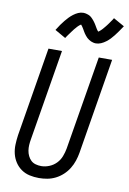

<svg xmlns="http://www.w3.org/2000/svg" viewBox="-104 -1035 743 1105"><g transform="rotate(10 267.0 -482.5)"><path d="M204 8Q175 8 148.5 2Q122 -4 100.5 -19Q79 -34 64.5 -56Q50 -78 43.5 -104Q37 -130 38 -158Q39 -186 43 -214L129 -735H208L120 -203Q117 -186 116 -169.5Q115 -153 117.5 -137Q120 -121 127 -106.5Q134 -92 145 -81.5Q156 -71 172 -66.5Q188 -62 205 -62Q228 -62 251.5 -71.5Q275 -81 292.5 -99Q310 -117 319 -140.5Q328 -164 332 -187L423 -735H501L409 -176Q405 -152 397 -128Q389 -104 375.5 -82Q362 -60 342.5 -42Q323 -24 300 -12.5Q277 -1 252.5 3.5Q228 8 204 8ZM213 -812 150 -848Q161 -866 171.5 -881Q182 -896 192 -908Q202 -920 211.5 -930Q221 -940 234 -950Q247 -960 261.5 -966.5Q276 -973 292 -973Q297 -973 302.5 -972Q308 -971 313 -969.5Q318 -968 323 -966Q328 -964 332.5 -961Q337 -958 340 -955Q343 -952 347 -948Q351 -944 354.5 -939.5Q358 -935 361 -931Q364 -927 366.5 -923Q369 -919 371.5 -915Q374 -911 377 -905.5Q380 -900 383 -895.5Q386 -891 388 -888Q390 -885 394 -881Q397 -883 400.5 -885.5Q404 -888 408.5 -892.5Q413 -897 415 -899Q417 -901 419.5 -904Q422 -907 424.5 -910Q427 -913 430 -916.5Q433 -920 436 -924Q439 -928 442.5 -932.5Q446 -937 449 -941.5Q452 -946 455.5 -951Q459 -956 463 -961.5Q467 -967 470 -973L534 -937Q522 -919 511.5 -904Q501 -889 491.5 -877Q482 -865 472.5 -855Q463 -845 450 -835Q437 -825 422 -818.5Q407 -812 392 -812Q384 -812 376.5 -814Q369 -816 363 -818.5Q357 -821 350.5 -825.5Q344 -830 339 -834.5Q334 -839 329 -845.5Q324 -852 320 -857.5Q316 -863 313 -869Q310 -875 305.5 -882Q301 -889 297.5 -894.5Q294 -900 290 -904Q286 -902 283 -899.5Q280 -897 275 -892.5Q270 -888 268.5 -886Q267 -884 264.5 -881Q262 -878 259 -875Q256 -872 253.5 -868.5Q251 -865 248 -861Q245 -857 241.5 -852.5Q238 -848 235 -843.5Q232 -839 228 -834Q224 -829 220.5 -823.5Q217 -818 213 -812Z"/></g></svg>

Font: Iosevka SS04
Style: Italic
Weight: 400
Italic angle: -9°
Monospace: yes
Designer: Belleve Invis
Foundry: Belleve Invis
Version: Version 19.0.0; ttfautohint (v1.8.4)